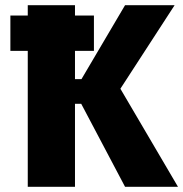

<svg xmlns="http://www.w3.org/2000/svg" viewBox="-20 -720 706 740"><path d="M20 -524H87V0H269V-320H293L462 0H666L444 -378L653 -700H462L294 -415H269V-524H342V-660H269V-700H87V-660H20Z"/></svg>

Font: Fixel Text ExtraBold
Style: Regular
Weight: 800
Width: 4
Designer: AlfaBravo + MacPaw
Foundry: Kyrylo Tkachov, Marchela Mozhyna, Serhii Makarenko, Maria Weinstein, Zakhar Kryvoshyya
Version: Version 1.211